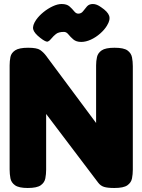

<svg xmlns="http://www.w3.org/2000/svg" viewBox="-20 -928 710 957"><path d="M118 9Q74 9 55 -4.5Q36 -18 32 -39Q28 -60 28 -83V-602Q28 -624 32 -644Q36 -664 55.5 -677Q75 -690 120 -690Q164 -690 180 -679Q196 -668 209 -651L459 -315V-602Q459 -624 463.5 -644Q468 -664 487 -677Q506 -690 551 -690Q597 -690 615.5 -676.5Q634 -663 638 -642Q642 -621 642 -598V-82Q642 -60 638 -39Q634 -18 615 -4.5Q596 9 550 9Q516 9 498.5 3.5Q481 -2 469 -18L210 -360V-82Q210 -60 206 -39Q202 -18 183 -4.5Q164 9 118 9ZM287 -908Q313 -908 326.5 -896Q340 -884 349.5 -872Q359 -860 370 -860Q385 -860 394 -872Q403 -884 413.5 -896Q424 -908 443 -908Q453 -908 463 -904Q473 -900 484 -892Q517 -870 524 -849.5Q531 -829 513 -800Q501 -780 479.5 -761Q458 -742 433 -730.5Q408 -719 385 -719Q360 -719 345.5 -731.5Q331 -744 321 -756.5Q311 -769 299 -769Q272 -769 259 -758.5Q246 -748 238 -738Q228 -725 218.5 -721Q209 -717 181 -739Q150 -763 145.5 -782Q141 -801 160 -829Q174 -849 196 -867Q218 -885 242.5 -896.5Q267 -908 287 -908Z"/></svg>

Font: Fredoka Light
Style: Bold
Weight: 700
Version: Version 2.001